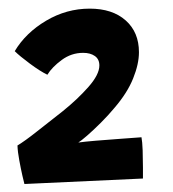

<svg xmlns="http://www.w3.org/2000/svg" viewBox="-20 -682 410 456"><path d="M316 -356Q318 -346 318.8 -325Q319.5 -304 319.5 -284Q319.5 -264 319.5 -258L38 -245Q37 -248.5 33.2 -264.8Q29.5 -281 25.8 -301.2Q22 -321.5 21.5 -336.5Q39 -347 67 -369.2Q95 -391.5 128.5 -417.5Q164 -446 190 -475.5Q216 -505 216 -526.5Q216 -541.5 205.2 -549Q194.5 -556.5 177.5 -556.5Q149.5 -556.5 126.5 -539.5Q103.5 -522.5 92.5 -504.5Q75 -513 50.8 -531Q26.5 -549 15 -560.5Q41 -604 89.5 -632.8Q138 -661.5 193 -661.5Q247 -661.5 278.5 -633.5Q310 -605.5 310 -558Q310 -530 296.2 -495.8Q282.5 -461.5 252 -426Q237.5 -408.5 219.8 -390.8Q202 -373 187 -360Q172 -347 166 -343.5Q180 -345.5 207.2 -347.8Q234.5 -350 264.2 -352.2Q294 -354.5 316 -356Z"/></svg>

Font: Grandstander SemiBold
Style: Regular
Weight: 600
Designer: Tyler Finck
Foundry: Etcetera Type Co
Version: Version 1.200; ttfautohint (v1.8.3)